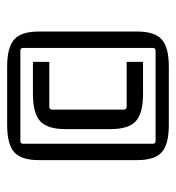

<svg xmlns="http://www.w3.org/2000/svg" viewBox="3 -684 504 551"><g transform="rotate(-90 255.5 -409.0)"><path d="M71 -268V-550Q71 -601 94 -621Q117 -641 172 -641H339Q394 -641 417 -621Q440 -601 440 -550V-268Q440 -217 417 -197Q394 -177 339 -177H172Q117 -177 94 -197Q71 -217 71 -268ZM385 -603H126Q118 -603 118 -595V-223Q118 -215 126 -215H385Q393 -215 393 -223V-595Q393 -603 385 -603ZM353 -251H261Q206 -251 183 -271.5Q160 -292 160 -344V-474Q160 -526 183 -546.5Q206 -567 261 -567H353V-520H225Q216 -520 216 -512V-306Q216 -298 225 -298H353Z"/></g></svg>

Font: Gemunu Libre Light
Style: Regular
Weight: 300
Designer: Puspanada Ekanayake, Sola Matas, Pathum Egodawatta, Kosala Senevirathne
Foundry: mooniak
Version: Version 1.100